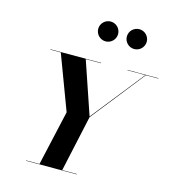

<svg xmlns="http://www.w3.org/2000/svg" viewBox="-143 -1146 1138 1263"><g transform="rotate(15 426.0 -514.5)"><path d="M581 -961.5C581 -924.5 611.5 -894 649 -894C686 -894 716.5 -924.5 716.5 -961.5C716.5 -999 686 -1029 649 -1029C611.5 -1029 581 -999 581 -961.5ZM386 -961.5C386 -924.5 416.5 -894 454 -894C491 -894 521.5 -924.5 521.5 -961.5C521.5 -999 491 -1029 454 -1029C416.5 -1029 386 -999 386 -961.5ZM152.5 -2.5V0H497.5V-2.5H398L481.5 -385L768 -747.5H852.5V-750H642.5V-747.5H764.5L480.5 -389.5L358.5 -747.5H462.5V-750H117.5V-747.5H188.5L327.5 -377L243 -2.5Z"/></g></svg>

Font: Bodoni* 72pt
Style: Bold Italic
Weight: 700
Italic angle: -13°
Version: Version 2.3